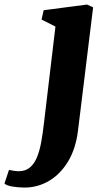

<svg xmlns="http://www.w3.org/2000/svg" viewBox="-139 -586 477 864"><path d="M212 1.5Q202 83.5 167.2 140.8Q132.5 198 81.5 228Q30.5 258 -28.5 258Q-57.5 258 -83.2 253.5Q-109 249 -119 240L-98.5 178.5Q-91.5 180.5 -78 182.5Q-64.5 184.5 -55 184.5Q-24.5 184.5 -4.5 167.8Q15.5 151 27.5 121.5Q39.5 92 46.5 53.2Q53.5 14.5 58.5 -29.5L110.5 -466.5L48 -498L57.5 -540L252.5 -565.5L280 -553Z"/></svg>

Font: Merriweather 24pt Black
Style: Italic
Weight: 900
Italic angle: -7.8°
Designer: Eben Sorkin
Foundry: Eben Sorkin
Version: Version 2.101